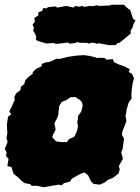

<svg xmlns="http://www.w3.org/2000/svg" viewBox="-29 -759 590 808"><path d="M220 18 188 23 154 29 127 23H104L98 16L76 12L63 3L50 -10L28 -28L19 -56L2 -60L7 -91L-4 -102L-1 -118L-9 -132L3 -162L-2 -178L2 -199L1 -212L0 -235L5 -268L18 -278L10 -290L20 -310L33 -339L31 -350L39 -366L57 -380L59 -394L73 -405L77 -420L87 -432L110 -450L108 -455L124 -470L146 -480L147 -490L165 -497L178 -498L209 -512L222 -511L258 -520L293 -525L324 -527L346 -524L372 -518L377 -515L394 -516L411 -515L419 -508L446 -510L451 -497L473 -487L491 -481L517 -468L513 -456L526 -449L535 -430L529 -408L525 -379L524 -355L525 -345L513 -328L504 -299L502 -282L499 -272L503 -249L486 -205L484 -191L493 -176L487 -132L481 -118L486 -100L488 -90L471 -60L475 -47L470 -29L457 -19L445 -10L425 -2L411 9L396 16L390 18L365 15L354 4L342 -21L327 -33L321 -32L305 -25L273 -7L266 5L240 12L230 21ZM229 -161H252L257 -167L262 -174L277 -180L285 -185L289 -195L293 -203L296 -212L299 -226L298 -235L296 -244L299 -260V-270L304 -277L308 -283L312 -288L315 -297L316 -302L319 -314L317 -324L314 -332L305 -340L295 -346L289 -351L275 -350H268L259 -344L251 -338L238 -333L231 -330L225 -321L220 -312L219 -304L218 -294L217 -287V-279L214 -268L211 -261L205 -250L200 -239L201 -233L203 -226L205 -213L200 -203L194 -192L191 -181L200 -172L203 -168L208 -164ZM166 -576 129 -587 121 -594 124 -603 119 -616 110 -631 114 -641 108 -655 118 -668 115 -683 132 -694 133 -708 148 -713 153 -725 166 -724 174 -729 205 -732 212 -727 250 -734 268 -730 282 -727 286 -734 303 -731 318 -734 325 -730 348 -734 363 -733 378 -737 387 -734 433 -736 441 -739H494L496 -735L512 -721L519 -717L531 -679L541 -674L532 -656L529 -643L520 -629L522 -619L488 -590L471 -577L467 -579L458 -569H429L387 -577L378 -575L367 -579H354L346 -575L336 -579H306L298 -582L286 -578L265 -575L257 -580L224 -576L206 -574L197 -578Z"/></svg>

Font: Winky Rough Black
Style: Italic
Weight: 900
Italic angle: -8.97852°
Designer: Simon Atzbach
Foundry: typofactur
Version: Version 1.206; ttfautohint (v1.8.4.7-5d5b)